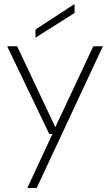

<svg xmlns="http://www.w3.org/2000/svg" viewBox="-20 -728 553 963"><path d="M117 215 243 -56H227L16 -496H66L257 -91H258L448 -496H496L164 215ZM158 -539V-580L354 -708V-663Z"/></svg>

Font: DM Sans 28pt ExtraLight
Style: Regular
Weight: 250
Version: Version 4.004;gftools[0.9.30]